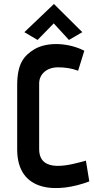

<svg xmlns="http://www.w3.org/2000/svg" viewBox="-20 -931 470 961"><path d="M392 -770 250 -911 102 -770 168 -731 249 -814 325 -731ZM410 -127C331 -105 176 -60 176 -185V-513C176 -560 214 -594 270 -594C303 -594 336 -590 371 -577L402 -677C324 -717 218 -723 153 -685C100 -653 66 -613 66 -504V-183C66 34 269 37 427 -23Z"/></svg>

Font: Advent Pro
Style: Bold
Weight: 700
Designer: Andreas Kalpakidis
Foundry: Andreas Kalpakidis
Version: Version 2.002 2008